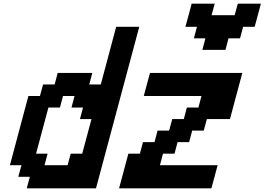

<svg xmlns="http://www.w3.org/2000/svg" viewBox="-20 -1020 1433 1040"><path d="M625 0H1125Q1130.9 -21 1142.1 -62.7Q1153.3 -104.5 1158.7 -125H846.2L862.8 -187.5H925.3L941.9 -250H1004.4L1021 -312.5H1083.5L1100.6 -375H1225.6Q1236.8 -416.5 1259 -499.8Q1281.2 -583 1292.5 -625H792.5Q786.6 -604 775.4 -562.3Q764.2 -520.5 758.8 -500H1071.3L1054.7 -437.5H992.2L975.6 -375H913.1L896 -312.5H833.5L816.9 -250H754.4L737.8 -187.5H675.3ZM125 0H500Q539.1 -146 617.2 -437.5Q695.3 -729 734.4 -875H609.4L525.9 -562.5H463.4L480 -625H292.5L275.9 -562.5H213.4L196.3 -500H133.8Q117.2 -437.5 83.7 -312.5Q50.3 -187.5 33.7 -125H96.2L79.1 -62.5H141.6ZM346.2 -125H221.2L237.8 -187.5H175.3Q186.5 -229 208.7 -312.3Q231 -395.5 242.2 -437.5H304.7L321.3 -500H383.8L367.2 -437.5H429.7L413.1 -375H475.6L425.3 -187.5H362.8ZM1076.2 -750H1201.2L1217.8 -812.5H1280.3L1296.9 -875H1359.4Q1365.2 -896 1376.5 -937.5Q1387.7 -979 1393.1 -1000H1268.1L1251 -937.5H1126L1143.1 -1000H1018.1Q1012.7 -979 1001.5 -937.5Q990.2 -896 984.4 -875H1046.9L1030.3 -812.5H1092.8Z"/></svg>

Font: Faithful 32x
Style: Oblique
Weight: 400
Foundry: Faithful Resource Pack
Version: Version 1.0; January 27, 2023